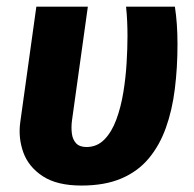

<svg xmlns="http://www.w3.org/2000/svg" viewBox="-20 -552 594 589"><path d="M366.7 -531.6H516.5Q520.5 -505.7 522.5 -477Q524.5 -448.2 524.5 -415.9Q524.5 -344.1 516.3 -278.9Q508.2 -213.7 488.8 -159.7Q469.5 -105.7 436.2 -65.9Q403 -26.1 352.3 -4.5Q301.6 17.2 229.8 17.2Q155.1 17.2 111.5 -11.2Q67.8 -39.7 51.6 -84.4Q35.5 -129.2 42.2 -177.5L91.5 -531.6H249.5L200.8 -182.3Q198.1 -161.7 200.4 -142.9Q202.7 -124.1 213.3 -112.6Q224 -101 245.2 -101Q277.8 -101 300.4 -124.2Q322.9 -147.3 336.9 -185.3Q350.9 -223.2 358.3 -268.4Q365.7 -313.6 368.4 -359Q371.1 -404.4 371.1 -441Q371.1 -463.4 370.1 -486.2Q369.1 -509.1 366.7 -531.6Z"/></svg>

Font: Fira Sans Variable
Style: Italic
Weight: 397
Italic angle: -8°
Designer: Carrois Corporate & Edenspiekermann AG
Foundry: Carrois Corporate GbR & Edenspiekermann AG
Version: Version 4.202